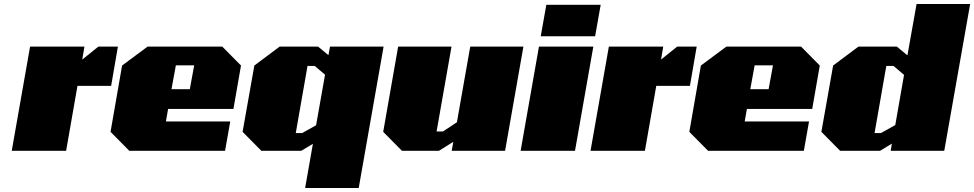

<svg xmlns="http://www.w3.org/2000/svg" viewBox="-20 -757 4891 964"><path d="M39 0 131 -523H404L393 -458L474 -523H572L538 -326H369L312 0Z M629 0 535 -95 593 -428 721 -523H1096L1190 -428L1152 -210H824L813 -147H1136L1110 0ZM841 -309H933L955 -429H863Z M1512 187 1551 -35 1493 0H1292L1198 -95L1257 -428L1384 -523H1577L1629 -480L1637 -523H1906L1781 187ZM1465 -89H1497L1567 -128L1612 -382L1560 -426H1524Z M1998 0 1904 -95 1979 -523H2247L2172 -97H2204L2274 -143L2341 -523H2608L2516 0H2248L2256 -45L2184 0Z M2695 -575 2723 -733H2996L2968 -575ZM2594 0 2686 -523H2959L2867 0Z M2945 0 3037 -523H3310L3299 -458L3380 -523H3478L3444 -326H3275L3218 0Z M3535 0 3441 -95 3499 -428 3627 -523H4002L4096 -428L4058 -210H3730L3719 -147H4042L4016 0ZM3747 -309H3839L3861 -429H3769Z M4198 0 4104 -95 4163 -428 4290 -523H4483L4536 -479L4582 -737H4851L4721 0H4452L4458 -36L4399 0ZM4371 -89H4403L4475 -129L4519 -381L4466 -426H4430Z"/></svg>

Font: Tomorrow ExtraBold
Style: Italic
Weight: 800
Italic angle: -10°
Designer: Tony de Marco, Monica Rizzolli
Foundry: Just in Type
Version: Version 2.002